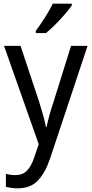

<svg xmlns="http://www.w3.org/2000/svg" viewBox="-20 -879 499 1046"><path d="M2 -629H92L193 -325Q204 -289 214 -254.5Q224 -220 230 -188H234Q239 -213 249 -250Q259 -287 272 -325L367 -629H457L253 -16Q227 62 186.5 104.5Q146 147 77 147Q57 147 41 144.5Q25 142 12 139V68Q22 71 36 73Q50 75 64 75Q103 75 127 50.5Q151 26 167 -23L191 -93ZM371 -849Q358 -830 333.5 -801.5Q309 -773 281 -745Q253 -717 231 -699H175V-711Q199 -743 225 -784Q251 -825 268 -859H371Z"/></svg>

Font: Noto Sans Telugu UI SemiCondensed
Style: Regular
Weight: 400
Width: 4
Designer: Jelle Bosma - Monotype Design Team
Foundry: Monotype Imaging Inc.
Version: Version 2.005; ttfautohint (v1.8.4.7-5d5b)